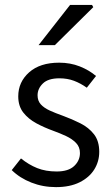

<svg xmlns="http://www.w3.org/2000/svg" viewBox="-20 -755 459 787"><path d="M209.5 12Q155.8 12 108.6 -6.6Q61.4 -25.1 28.1 -57.7L66 -105.6Q97.8 -79.9 132.4 -66Q167 -52.1 212.2 -52.1Q260.1 -52.1 283.9 -74.4Q307.7 -96.8 307.7 -127.6Q307.7 -152.6 291.6 -169.2Q275.5 -185.7 250.6 -197.4Q225.6 -209 198 -219Q161.8 -232 129 -249.6Q96.2 -267.3 75.5 -293.7Q54.8 -320.2 54.8 -360.1Q54.8 -418.9 99.4 -458.5Q144 -498.1 222.5 -498.1Q268.1 -498.1 306.9 -482.8Q345.7 -467.4 373.6 -443.5L335.8 -395.5Q310.3 -413.6 283.3 -423.8Q256.3 -434 223.5 -434Q177.4 -434 155.7 -412.8Q134 -391.6 134 -364.3Q134 -341.9 147.2 -327.3Q160.4 -312.7 183.7 -302Q207 -291.4 237.1 -280.7Q275.1 -266.8 309.5 -249.5Q344 -232.1 365.4 -204.5Q386.8 -176.9 386.8 -132.5Q386.8 -93.1 366.4 -60.3Q346 -27.6 306.4 -7.8Q266.8 12 209.5 12ZM138.1 -570 267.1 -734.7H357.3L362.3 -725.6L204.9 -570Z"/></svg>

Font: Source Sans 3
Style: Regular
Weight: 200
Designer: Paul D. Hunt
Foundry: Adobe
Version: Version 3.046;hotconv 1.0.118;makeotfexe 2.5.65603